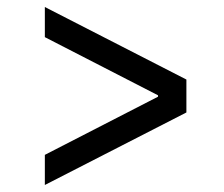

<svg xmlns="http://www.w3.org/2000/svg" viewBox="-20 -584 640 548"><path d="M512 -357 108 -564V-478L431 -312V-308L108 -142V-56L512 -263Z"/></svg>

Font: CommitMono
Style: 400Regular
Weight: 400
Monospace: yes
Designer: Eigil Nikolajsen
Foundry: Eigil Nikolajsen
Version: Version 1.143